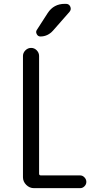

<svg xmlns="http://www.w3.org/2000/svg" viewBox="-20 -980 540 1000"><path d="M157.2 0Q133.8 0 116.7 -17.1Q99.6 -34.2 99.6 -56.6V-688.5Q99.6 -705.1 112.3 -717.8Q125 -730.5 142.1 -730.5Q159.2 -730.5 171.4 -717.8Q183.6 -705.1 183.6 -688.5V-75.2Q183.6 -66.4 193.4 -66.4H397.5Q410.2 -66.4 419.9 -56.2Q429.7 -45.9 429.7 -32.7Q429.7 -19.5 419.9 -9.8Q410.2 0 397.5 0ZM317.4 -960H323.2Q339.8 -960 346.2 -945.3Q352.5 -930.7 341.8 -918L255.9 -820.3Q228.5 -790 190.4 -790Q177.7 -790 171.4 -802.2Q165 -814.5 171.9 -824.2L228.5 -912.1Q259.8 -960 317.4 -960Z"/></svg>

Font: Rounded Mgen+ 1mn regular
Style: Regular
Weight: 400
Designer: [Source Han Sans]
Ryoko NISHIZUKA  (kana & ideographs); Paul D. Hunt (Latin, Greek & Cyrillic); Wenlong ZHANG  (bopomofo
Version: Version 1.059.20150602